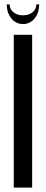

<svg xmlns="http://www.w3.org/2000/svg" viewBox="-20 -858 211 878"><path d="M127 -699V0H43V-699ZM146 -838H159Q159 -799 138 -773.5Q117 -748 85 -748Q53 -748 32 -773.5Q11 -799 11 -838H24Q24 -816 41.5 -802Q59 -788 85 -788Q112 -788 129 -802Q146 -816 146 -838Z"/></svg>

Font: Moniqa SemBd Narrow Heading
Style: Regular
Weight: 600
Width: 4
Designer: Rajesh Rajput
Foundry: Rajesh Rajput
Version: Version 1.000